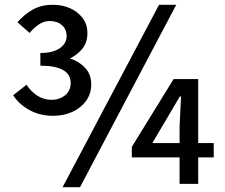

<svg xmlns="http://www.w3.org/2000/svg" viewBox="-20 -770 943 804"><path d="M203 -285Q148 -285 104.5 -308.5Q61 -332 35 -371L91 -415Q111 -385 137.5 -368.5Q164 -352 196 -352Q229 -352 252.5 -371Q276 -390 276 -423Q276 -459 243.5 -477Q211 -495 149 -495V-548Q201 -548 230 -568Q259 -588 259 -619Q259 -647 239.5 -664.5Q220 -682 188 -682Q164 -682 142.5 -667.5Q121 -653 104 -632L53 -677Q83 -711 118.5 -730.5Q154 -750 201 -750Q241 -750 273.5 -735.5Q306 -721 326 -694.5Q346 -668 346 -631Q346 -593 326 -567.5Q306 -542 273 -525Q310 -514 336 -486.5Q362 -459 362 -417Q362 -377 340 -347Q318 -317 282 -301Q246 -285 203 -285ZM242 14 646 -750H718L315 14ZM732 0V-240L738 -366H733L680 -276L618 -171H875V-111H532V-155L707 -439H810V0Z"/></svg>

Font: Noto Sans HK Thin Medium
Style: Regular
Weight: 500
Version: Version 2.004-H2;hotconv 1.0.118;makeotfexe 2.5.65603